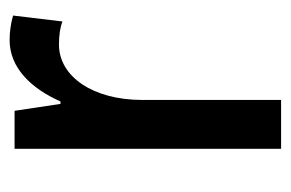

<svg xmlns="http://www.w3.org/2000/svg" viewBox="-120 -470 590 389"><g transform="rotate(-90 174.5 -275.0)"><path d="M288 -550C232 -550 190 -506 164 -447H159L145 -540H68V0H167V-281C167 -382 215 -450 279 -450C297 -450 313 -448 326 -443L338 -543C321 -548 304 -550 288 -550Z"/></g></svg>

Font: Noto Sans Khmer UI Condensed Medium
Style: Regular
Weight: 500
Width: 3
Designer: Danh Hong and the Monotype Design Team
Foundry: Monotype Imaging Inc.
Version: Version 2.002